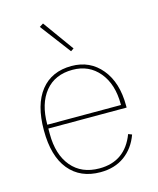

<svg xmlns="http://www.w3.org/2000/svg" viewBox="-114 -831 761 924"><g transform="rotate(-15 266.5 -369.5)"><path d="M285 -587 170 -739 189 -751 300 -597ZM272 12Q172 12 116 -56Q60 -124 60 -253Q60 -381 114.5 -449.5Q169 -518 268 -518Q360 -518 416.5 -449.5Q473 -381 473 -266V-256H83V-229Q83 -126 133 -66.5Q183 -7 272 -7Q400 -7 447 -131L465 -124Q442 -60 392.5 -24Q343 12 272 12ZM268 -499Q180 -499 131.5 -439.5Q83 -380 83 -277V-275H450V-279Q450 -379 400 -439Q350 -499 268 -499Z"/></g></svg>

Font: IBM Plex Sans Thin
Style: Regular
Weight: 100
Designer: Mike Abbink, Paul van der Laan, Pieter van Rosmalen
Foundry: Bold Monday
Version: Version 3.0